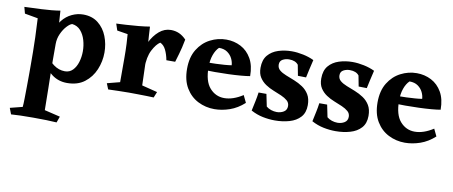

<svg xmlns="http://www.w3.org/2000/svg" viewBox="-63 -691 2844 1205"><g transform="rotate(10 1359.0 -88.5)"><path d="M239 -435Q241 -399 243.5 -370Q246 -341 247 -321Q246 -289 246 -258Q246 -227 246 -192Q246 -158 246 -122.5Q246 -87 247 -43.5Q248 0 249 58.5Q250 117 251 197L351 221L337 260Q311 258 271 257Q231 256 187 256Q138 256 107 257Q76 258 47 260L32 221L111 201Q113 181 113.5 145Q114 109 114.5 67.5Q115 26 115 -9.5Q115 -45 115 -63Q115 -109 114.5 -151Q114 -193 112.5 -243Q111 -293 107 -363L23 -378L12 -419Q29 -420 58 -421Q87 -422 120 -423.5Q153 -425 184.5 -428Q216 -431 239 -435ZM385 -436Q442 -436 480.5 -405.5Q519 -375 538 -326.5Q557 -278 557 -224Q557 -167 535 -114.5Q513 -62 469 -28.5Q425 5 358 5Q303 5 261.5 -26Q220 -57 190 -105L211 -147Q226 -115 259.5 -90Q293 -65 332 -65Q362 -65 382 -85.5Q402 -106 412 -139Q422 -172 422 -208Q422 -244 412 -278.5Q402 -313 381 -337Q360 -361 327 -365Q313 -362 293.5 -341Q274 -320 260 -289Q246 -258 246 -224L218 -291Q227 -339 252.5 -371Q278 -403 313 -419.5Q348 -436 385 -436Z M810 -434Q811 -411 813 -380Q815 -349 817 -323.5Q819 -298 819 -289L826 -62L925 -37L910 0Q893 -1 865 -1.5Q837 -2 807 -2.5Q777 -3 753 -3Q722 -3 686 -2Q650 -1 620 0L605 -37L686 -58Q686 -103 686 -138.5Q686 -174 686 -216Q686 -239 685.5 -258.5Q685 -278 684 -302.5Q683 -327 680 -363L612 -374L598 -416Q621 -417 659.5 -419Q698 -421 739 -425Q780 -429 810 -434ZM944 -436Q972 -436 996 -425.5Q1020 -415 1042 -392Q1036 -362 1031 -340Q1026 -318 1019.5 -296.5Q1013 -275 1004 -244H948Q941 -281 927.5 -308.5Q914 -336 891 -346Q866 -330 843.5 -286.5Q821 -243 821 -171L782 -229Q790 -285 813 -332Q836 -379 869.5 -407.5Q903 -436 944 -436Z M1297 -437Q1347 -437 1389.5 -415Q1432 -393 1457.5 -348.5Q1483 -304 1483 -237Q1461 -233 1425 -230Q1389 -227 1346 -225.5Q1303 -224 1260 -224Q1228 -224 1205 -225Q1182 -226 1174 -227V-275Q1185 -275 1207.5 -275Q1230 -275 1258 -276Q1286 -277 1312.5 -279Q1339 -281 1357 -284Q1356 -305 1345.5 -326.5Q1335 -348 1314 -363Q1293 -378 1260 -378Q1240 -359 1228 -325.5Q1216 -292 1216 -248Q1216 -158 1253.5 -115.5Q1291 -73 1346 -73Q1402 -73 1464 -113L1486 -67Q1443 -28 1394 -11Q1345 6 1297 6Q1241 6 1192.5 -18.5Q1144 -43 1114.5 -92Q1085 -141 1085 -214Q1085 -288 1115.5 -337.5Q1146 -387 1194.5 -412Q1243 -437 1297 -437Z M1530 -26Q1538 -64 1543.5 -89.5Q1549 -115 1553 -145H1603L1619 -67Q1632 -56 1650 -50Q1668 -44 1686 -44Q1711 -44 1730.5 -56Q1750 -68 1750 -93Q1750 -114 1734.5 -127.5Q1719 -141 1695 -151.5Q1671 -162 1644 -172.5Q1617 -183 1593 -199Q1569 -215 1553.5 -239Q1538 -263 1538 -300Q1538 -351 1563 -380.5Q1588 -410 1628.5 -423Q1669 -436 1714 -436Q1749 -436 1787 -428Q1825 -420 1856 -405Q1848 -370 1841.5 -343Q1835 -316 1830 -290L1778 -291L1765 -359Q1747 -383 1706 -383Q1684 -383 1665.5 -373Q1647 -363 1647 -340Q1647 -318 1663 -304.5Q1679 -291 1704.5 -281Q1730 -271 1759 -259.5Q1788 -248 1813.5 -231Q1839 -214 1855 -187.5Q1871 -161 1871 -120Q1871 -72 1845 -43.5Q1819 -15 1776 -2.5Q1733 10 1683 10Q1645 10 1606 2Q1567 -6 1530 -26Z M1917 -26Q1925 -64 1930.5 -89.5Q1936 -115 1940 -145H1990L2006 -67Q2019 -56 2037 -50Q2055 -44 2073 -44Q2098 -44 2117.5 -56Q2137 -68 2137 -93Q2137 -114 2121.5 -127.5Q2106 -141 2082 -151.5Q2058 -162 2031 -172.5Q2004 -183 1980 -199Q1956 -215 1940.5 -239Q1925 -263 1925 -300Q1925 -351 1950 -380.5Q1975 -410 2015.5 -423Q2056 -436 2101 -436Q2136 -436 2174 -428Q2212 -420 2243 -405Q2235 -370 2228.5 -343Q2222 -316 2217 -290L2165 -291L2152 -359Q2134 -383 2093 -383Q2071 -383 2052.5 -373Q2034 -363 2034 -340Q2034 -318 2050 -304.5Q2066 -291 2091.5 -281Q2117 -271 2146 -259.5Q2175 -248 2200.5 -231Q2226 -214 2242 -187.5Q2258 -161 2258 -120Q2258 -72 2232 -43.5Q2206 -15 2163 -2.5Q2120 10 2070 10Q2032 10 1993 2Q1954 -6 1917 -26Z M2511 -437Q2561 -437 2603.5 -415Q2646 -393 2671.5 -348.5Q2697 -304 2697 -237Q2675 -233 2639 -230Q2603 -227 2560 -225.5Q2517 -224 2474 -224Q2442 -224 2419 -225Q2396 -226 2388 -227V-275Q2399 -275 2421.5 -275Q2444 -275 2472 -276Q2500 -277 2526.5 -279Q2553 -281 2571 -284Q2570 -305 2559.5 -326.5Q2549 -348 2528 -363Q2507 -378 2474 -378Q2454 -359 2442 -325.5Q2430 -292 2430 -248Q2430 -158 2467.5 -115.5Q2505 -73 2560 -73Q2616 -73 2678 -113L2700 -67Q2657 -28 2608 -11Q2559 6 2511 6Q2455 6 2406.5 -18.5Q2358 -43 2328.5 -92Q2299 -141 2299 -214Q2299 -288 2329.5 -337.5Q2360 -387 2408.5 -412Q2457 -437 2511 -437Z"/></g></svg>

Font: Ruwudu
Style: Bold
Weight: 700
Designer: Becca Hirsbrunner Spalinger
Foundry: SIL International
Version: Version 3.000